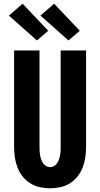

<svg xmlns="http://www.w3.org/2000/svg" viewBox="-20 -1007 540 1035"><path d="M250 8Q222 8 194.5 2Q167 -4 143 -19Q119 -34 101.5 -56.5Q84 -79 74 -105Q64 -131 60 -159Q56 -187 56 -215V-735H193V-215Q193 -204 193.5 -192.5Q194 -181 196 -170Q198 -159 202 -148Q206 -137 212 -127.5Q218 -118 228.5 -112Q239 -106 250 -106Q261 -106 271.5 -112Q282 -118 288 -127.5Q294 -137 298 -148Q302 -159 304 -170Q306 -181 306.5 -192.5Q307 -204 307 -215V-735H444V-215Q444 -187 440 -159Q436 -131 426 -105Q416 -79 398.5 -56.5Q381 -34 357 -19Q333 -4 305.5 2Q278 8 250 8ZM349 -789 198 -923 272 -987 410 -841 375 -811ZM179 -789 28 -923 102 -987 240 -841Z"/></svg>

Font: Iosevka Curly Heavy
Style: Regular
Weight: 900
Monospace: yes
Designer: Belleve Invis
Foundry: Belleve Invis
Version: Version 22.1.2; ttfautohint (v1.8.4)